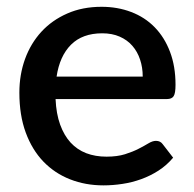

<svg xmlns="http://www.w3.org/2000/svg" viewBox="-20 -538 571 565"><path d="M279 -518C241.3 -518 207.6 -511.4 177.8 -498.2C147.9 -485.1 122.6 -467.2 101.7 -444.5C80.9 -421.8 64.9 -395.2 53.7 -364.5C42.6 -333.8 37 -300.8 37 -265.5C37 -221.2 43.2 -182 55.7 -148C68.2 -114 85.6 -85.5 107.7 -62.5C129.9 -39.5 156.1 -22.1 186.2 -10.3C216.4 1.6 249.2 7.5 284.5 7.5C302.5 7.5 321 6.1 340 3.2C359 0.4 377.5 -4.3 395.5 -10.8C413.5 -17.3 430.5 -25.7 446.5 -36C462.5 -46.3 476.8 -59 489.5 -74L459 -113.5C454.3 -120.2 447.7 -123.5 439 -123.5C432.3 -123.5 425 -121.1 417 -116.3C409 -111.4 399.3 -106.1 388 -100.3C376.7 -94.4 363.3 -89.1 348 -84.2C332.7 -79.4 314.5 -77 293.5 -77C271.5 -77 251.6 -80.4 233.7 -87.2C215.9 -94.1 200.6 -104.5 187.7 -118.5C174.9 -132.5 164.7 -150.1 157 -171.2C149.3 -192.4 144.8 -217.5 143.5 -246.5H471C480.7 -246.5 487.3 -249.3 491 -255C494.7 -260.7 496.5 -271.8 496.5 -288.5C496.5 -324.8 491.1 -357.2 480.2 -385.7C469.4 -414.2 454.3 -438.3 435 -458C415.7 -477.7 392.7 -492.6 366 -502.7C339.3 -512.9 310.3 -518 279 -518ZM281 -440C300.3 -440 317.4 -436.7 332.2 -430.2C347.1 -423.7 359.5 -414.7 369.5 -403.2C379.5 -391.7 387.1 -378.2 392.2 -362.7C397.4 -347.2 400 -330.5 400 -312.5H146.5C152.5 -352.8 166.7 -384.2 189 -406.5C211.3 -428.8 242 -440 281 -440Z"/></svg>

Font: Lato Semibold
Style: Regular
Weight: 600
Designer: Lukasz Dziedzic
Foundry: tyPoland Lukasz Dziedzic
Version: Version 2.006; 2014-01-15